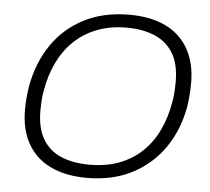

<svg xmlns="http://www.w3.org/2000/svg" viewBox="-51 -753 895 820"><g transform="rotate(5 396.5 -343.0)"><path d="M350 12Q259 12 194.5 -19Q130 -50 96 -110Q62 -170 62 -256Q62 -283 64.5 -309Q67 -335 71 -359Q90 -460 142 -536Q194 -612 277.5 -655Q361 -698 471 -698Q563 -698 627 -667Q691 -636 725 -576Q759 -516 759 -430Q759 -404 757 -378.5Q755 -353 751 -327Q733 -227 680 -150.5Q627 -74 543.5 -31Q460 12 350 12ZM356 -45Q428 -45 484.5 -66.5Q541 -88 582.5 -128Q624 -168 649.5 -222.5Q675 -277 686 -342Q688 -354 689.5 -364.5Q691 -375 691.5 -386Q692 -397 692.5 -407.5Q693 -418 693 -429Q693 -505 665 -551.5Q637 -598 585.5 -620Q534 -642 465 -642Q394 -642 337.5 -620Q281 -598 239.5 -558Q198 -518 172 -463.5Q146 -409 135 -344Q133 -333 131.5 -322Q130 -311 129.5 -300Q129 -289 128.5 -278.5Q128 -268 128 -257Q128 -182 156 -135Q184 -88 235.5 -66.5Q287 -45 356 -45Z"/></g></svg>

Font: Archivo SemiBold ExtraLight
Style: Italic
Weight: 250
Italic angle: -10°
Version: Version 2.001